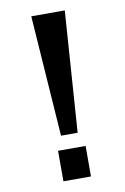

<svg xmlns="http://www.w3.org/2000/svg" viewBox="-78 -715 498 762"><g transform="rotate(-10 170.5 -333.5)"><path d="M103 -667H238L204 -180H137ZM115 -123H226V0H115Z"/></g></svg>

Font: Teutonic
Style: Regular
Weight: 400
Designer: Peter Wiegel
Foundry: Peter Wiegel
Version: 1.000